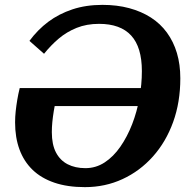

<svg xmlns="http://www.w3.org/2000/svg" viewBox="-20 -752 797 789"><path d="M329 17Q257 17 203 -1.5Q149 -20 113.5 -54.5Q78 -89 60 -138Q42 -187 42 -249Q42 -272 44.5 -295Q47 -318 51 -342Q55 -366 61 -390H631L616 -316H183L211 -346Q205 -320 201 -295.5Q197 -271 195 -250Q193 -229 193 -209Q193 -158 210 -125.5Q227 -93 258 -77Q289 -61 331 -61Q374 -61 410 -84.5Q446 -108 474.5 -149Q503 -190 523 -241.5Q543 -293 553 -349.5Q563 -406 563 -460Q563 -509 552 -545.5Q541 -582 519 -606Q497 -630 464 -642Q431 -654 387 -654Q336 -654 295 -637.5Q254 -621 221.5 -593.5Q189 -566 161 -531L101 -584Q135 -630 178.5 -662.5Q222 -695 277.5 -713.5Q333 -732 401 -732Q461 -732 511 -718.5Q561 -705 600 -680Q639 -655 666 -618Q693 -581 707 -534Q721 -487 721 -430Q721 -332 691.5 -250.5Q662 -169 608.5 -109Q555 -49 483.5 -16Q412 17 329 17Z"/></svg>

Font: Roboto Serif 20pt SemiBold
Style: Italic
Weight: 600
Italic angle: -10°
Version: Version 1.007